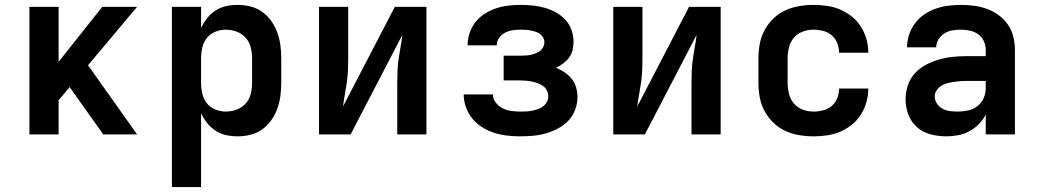

<svg xmlns="http://www.w3.org/2000/svg" viewBox="-20 -548 4240 783"><path d="M100 0V-520H219V-296L397 -520H539L339 -282L539 0H401L342 -83L264 -193L219 -139V0Z M681 215V-520H800V-434Q810 -455 824.5 -473.5Q839 -492 859 -505Q879 -518 902 -523Q925 -528 949 -528Q976 -528 1002 -521.5Q1028 -515 1049.5 -499.5Q1071 -484 1086.5 -462Q1102 -440 1111 -415Q1120 -390 1123.5 -363.5Q1127 -337 1127 -310V-210Q1127 -183 1123.5 -156.5Q1120 -130 1111 -105Q1102 -80 1086.5 -58Q1071 -36 1049.5 -20.5Q1028 -5 1002 1.5Q976 8 949 8Q925 8 902 3Q879 -2 859 -15Q839 -28 824.5 -46.5Q810 -65 800 -86V215ZM901 -93Q923 -93 945 -101Q967 -109 982 -126Q997 -143 1002.5 -165Q1008 -187 1008 -210V-310Q1008 -333 1002.5 -355Q997 -377 982 -394Q967 -411 945 -419Q923 -427 901 -427Q879 -427 858 -418.5Q837 -410 823.5 -393Q810 -376 805 -354Q800 -332 800 -310V-210Q800 -188 805 -166Q810 -144 823.5 -127Q837 -110 858 -101.5Q879 -93 901 -93Z M1281 0V-520H1400V-312Q1400 -287 1399 -262Q1398 -237 1394.5 -212.5Q1391 -188 1386.5 -163.5Q1382 -139 1379 -114L1590 -520H1719V0H1600V-208Q1600 -233 1601 -258Q1602 -283 1605.5 -307.5Q1609 -332 1613.5 -356.5Q1618 -381 1621 -406L1410 0Z M2102 8Q2076 8 2049 5Q2022 2 1996.5 -6Q1971 -14 1947.5 -28.5Q1924 -43 1907 -63.5Q1890 -84 1880.5 -110Q1871 -136 1871 -163Q1871 -163 1871 -163Q1871 -163 1871 -163H1990Q1990 -145 2002 -129.5Q2014 -114 2030.5 -106Q2047 -98 2065.5 -95.5Q2084 -93 2102 -93Q2114 -93 2126 -93.5Q2138 -94 2150 -96.5Q2162 -99 2173.5 -103Q2185 -107 2194.5 -114Q2204 -121 2210 -132Q2216 -143 2216 -155Q2216 -167 2210.5 -178.5Q2205 -190 2195 -197Q2185 -204 2173 -208.5Q2161 -213 2149 -215.5Q2137 -218 2124.5 -219Q2112 -220 2100 -220H2034V-321H2100Q2111 -321 2121.5 -321.5Q2132 -322 2142.5 -324Q2153 -326 2163 -330Q2173 -334 2181.5 -340Q2190 -346 2195 -355.5Q2200 -365 2200 -376Q2200 -376 2200 -376Q2200 -376 2200 -376Q2200 -386 2195 -395Q2190 -404 2181.5 -410Q2173 -416 2163 -419Q2153 -422 2143 -424Q2133 -426 2123 -426.5Q2113 -427 2103 -427Q2086 -427 2070 -424.5Q2054 -422 2039.5 -414.5Q2025 -407 2015.5 -393.5Q2006 -380 2006 -363Q2006 -363 2006 -363Q2006 -363 2006 -363H1887Q1887 -363 1887 -363.5Q1887 -364 1887 -365Q1887 -390 1895.5 -414.5Q1904 -439 1920 -459Q1936 -479 1957.5 -492.5Q1979 -506 2003 -514Q2027 -522 2052 -525Q2077 -528 2103 -528Q2127 -528 2152 -525.5Q2177 -523 2200.5 -516.5Q2224 -510 2246 -498Q2268 -486 2285 -468Q2302 -450 2310.5 -426Q2319 -402 2319 -378Q2319 -361 2315 -344Q2311 -327 2301 -313.5Q2291 -300 2277 -289.5Q2263 -279 2248 -272Q2266 -264 2282.5 -253Q2299 -242 2311.5 -226.5Q2324 -211 2329.5 -191.5Q2335 -172 2335 -153Q2335 -126 2325.5 -100.5Q2316 -75 2298 -56Q2280 -37 2256.5 -24.5Q2233 -12 2207.5 -4.5Q2182 3 2155.5 5.5Q2129 8 2102 8Z M2481 0V-520H2600V-312Q2600 -287 2599 -262Q2598 -237 2594.5 -212.5Q2591 -188 2586.5 -163.5Q2582 -139 2579 -114L2790 -520H2919V0H2800V-208Q2800 -233 2801 -258Q2802 -283 2805.5 -307.5Q2809 -332 2813.5 -356.5Q2818 -381 2821 -406L2610 0Z M3298 8Q3268 8 3238.5 3Q3209 -2 3182 -14.5Q3155 -27 3133.5 -48Q3112 -69 3098 -95Q3084 -121 3078.5 -150.5Q3073 -180 3073 -210V-310Q3073 -340 3078.5 -369.5Q3084 -399 3098 -425Q3112 -451 3133.5 -472Q3155 -493 3182 -505.5Q3209 -518 3238.5 -523Q3268 -528 3298 -528Q3325 -528 3353 -524Q3381 -520 3406.5 -509Q3432 -498 3454 -480.5Q3476 -463 3491 -439Q3506 -415 3513.5 -388Q3521 -361 3521 -333Q3521 -333 3521 -333Q3521 -333 3521 -333H3402Q3402 -333 3402 -333Q3402 -333 3402 -333Q3402 -353 3394.5 -372Q3387 -391 3372 -404Q3357 -417 3337 -422Q3317 -427 3298 -427Q3275 -427 3253.5 -419Q3232 -411 3217.5 -394Q3203 -377 3197.5 -354.5Q3192 -332 3192 -310V-210Q3192 -188 3197.5 -165.5Q3203 -143 3217.5 -126Q3232 -109 3253.5 -101Q3275 -93 3298 -93Q3317 -93 3337 -98Q3357 -103 3372 -116Q3387 -129 3394.5 -148Q3402 -167 3402 -187Q3402 -187 3402 -187Q3402 -187 3402 -187H3521Q3521 -187 3521 -187Q3521 -187 3521 -187Q3521 -159 3513.5 -132Q3506 -105 3491 -81Q3476 -57 3454 -39.5Q3432 -22 3406.5 -11Q3381 0 3353 4Q3325 8 3298 8Z M3839 8Q3807 8 3775.5 0Q3744 -8 3720 -29Q3696 -50 3684.5 -80.5Q3673 -111 3673 -143Q3673 -171 3682 -199Q3691 -227 3710.5 -248.5Q3730 -270 3755.5 -283.5Q3781 -297 3808.5 -305Q3836 -313 3864.5 -316Q3893 -319 3922 -319H4000V-344Q4000 -363 3992 -380.5Q3984 -398 3969 -408.5Q3954 -419 3935.5 -423Q3917 -427 3898 -427Q3881 -427 3863.5 -424Q3846 -421 3831.5 -412Q3817 -403 3807.5 -387.5Q3798 -372 3798 -355H3679Q3679 -381 3687.5 -406.5Q3696 -432 3711.5 -453Q3727 -474 3749 -489Q3771 -504 3795.5 -512.5Q3820 -521 3846 -524.5Q3872 -528 3898 -528Q3925 -528 3952.5 -524.5Q3980 -521 4005.5 -511.5Q4031 -502 4053 -486Q4075 -470 4090.5 -447.5Q4106 -425 4112.5 -398Q4119 -371 4119 -344V0H4000V-81Q3989 -59 3971.5 -41.5Q3954 -24 3932.5 -12.5Q3911 -1 3887 3.5Q3863 8 3839 8ZM3886 -93Q3907 -93 3928 -97.5Q3949 -102 3966 -115Q3983 -128 3991.5 -148Q4000 -168 4000 -189V-218H3922Q3909 -218 3895.5 -217Q3882 -216 3869 -214Q3856 -212 3843 -208.5Q3830 -205 3818.5 -198Q3807 -191 3799.5 -179.5Q3792 -168 3792 -155Q3792 -139 3801 -125.5Q3810 -112 3824 -104.5Q3838 -97 3854 -95Q3870 -93 3886 -93Z"/></svg>

Font: Iosevka SS04 Extended
Style: Bold
Weight: 700
Width: 7
Monospace: yes
Designer: Belleve Invis
Foundry: Belleve Invis
Version: Version 19.0.0; ttfautohint (v1.8.4)